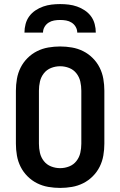

<svg xmlns="http://www.w3.org/2000/svg" viewBox="-20 -910 590 942"><path d="M275 12Q246 12 217 7Q188 2 162 -11Q136 -24 115 -45Q94 -66 81 -92Q68 -118 63 -147Q58 -176 58 -205V-465Q58 -494 63 -523Q68 -552 81 -578Q94 -604 115 -625Q136 -646 162 -659Q188 -672 217 -677Q246 -682 275 -682Q304 -682 333 -677Q362 -672 388 -659Q414 -646 435 -625Q456 -604 469 -578Q482 -552 487 -523Q492 -494 492 -465V-205Q492 -176 487 -147Q482 -118 469 -92Q456 -66 435 -45Q414 -24 388 -11Q362 2 333 7Q304 12 275 12ZM275 -85Q298 -85 319.5 -93.5Q341 -102 355 -120Q369 -138 374 -160Q379 -182 379 -205V-465Q379 -488 374 -510Q369 -532 355 -550Q341 -568 319.5 -576.5Q298 -585 275 -585Q252 -585 230.5 -576.5Q209 -568 195 -550Q181 -532 176 -510Q171 -488 171 -465V-205Q171 -182 176 -160Q181 -138 195 -120Q209 -102 230.5 -93.5Q252 -85 275 -85ZM100 -750Q100 -771 105.5 -792Q111 -813 123.5 -830Q136 -847 154 -859Q172 -871 192 -878Q212 -885 233 -887.5Q254 -890 275 -890Q296 -890 317 -887.5Q338 -885 358 -878Q378 -871 396 -859Q414 -847 426.5 -830Q439 -813 444.5 -792Q450 -771 450 -750H359Q359 -765 351.5 -778Q344 -791 331.5 -799Q319 -807 304.5 -809.5Q290 -812 275 -812Q260 -812 245.5 -809.5Q231 -807 218.5 -799Q206 -791 198.5 -778Q191 -765 191 -750Z"/></svg>

Font: Lode
Style: Bold
Weight: 700
Monospace: yes
Designer: Belleve Invis
Foundry: Belleve Invis
Version: Version 29.2.0; ttfautohint (v1.8.3)